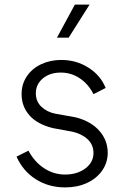

<svg xmlns="http://www.w3.org/2000/svg" viewBox="-20 -804 548 836"><path d="M52 -122 104 -148Q130 -99 172 -71.5Q214 -44 263 -44Q316 -44 351.5 -70.5Q387 -97 387 -138Q387 -175 360 -199Q333 -223 293 -231L211 -246Q142 -263 108 -302Q74 -341 74 -394Q74 -438 97 -472Q120 -506 159.5 -524.5Q199 -543 247 -543Q312 -543 365 -509.5Q418 -476 440 -421L387 -394Q365 -438 327.5 -463Q290 -488 245 -488Q197 -488 166.5 -462.5Q136 -437 136 -398Q136 -362 160.5 -339Q185 -316 221 -309L310 -293Q376 -276 412.5 -234.5Q449 -193 449 -139Q449 -96 425 -61.5Q401 -27 359 -7.5Q317 12 264 12Q192 12 136 -23.5Q80 -59 52 -122ZM306 -784H370L279 -640H228Z"/></svg>

Font: Evergrow Sans
Style: Light
Weight: 300
Foundry: 10Web
Version: Version 1.000